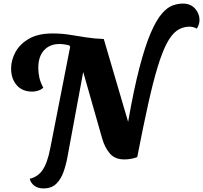

<svg xmlns="http://www.w3.org/2000/svg" viewBox="-20 -878 1135 1073"><path d="M223 175Q192 175 172 160Q152 145 146 121Q191 111 218 72Q245 33 261 -50L372 -616L368 -624Q339 -632 312 -632Q258 -632 226 -597Q194 -562 194 -499Q194 -471 200 -444Q206 -417 222 -388Q209 -376 192 -371Q175 -366 161 -366Q104 -366 73 -402.5Q42 -439 42 -495Q42 -542 66.5 -587Q91 -632 142 -661.5Q193 -691 273 -691Q326 -691 371.5 -683.5Q417 -676 462.5 -669Q508 -662 560 -660L696 -197Q728 -380 759.5 -500.5Q791 -621 822 -693Q853 -765 883.5 -800.5Q914 -836 943.5 -847Q973 -858 1002 -858Q1045 -858 1070 -830Q1095 -802 1095 -767Q1095 -741 1080 -718Q1061 -729 1036 -729Q998 -728 968 -706.5Q938 -685 912 -635.5Q886 -586 860.5 -502Q835 -418 807.5 -294Q780 -170 747 0Q732 6 712.5 9.5Q693 13 675 13Q623 13 594.5 -19.5Q566 -52 551 -104L445 -476L358 -6Q350 40 335.5 81.5Q321 123 294.5 149Q268 175 223 175Z"/></svg>

Font: Sansita Swashed SemiBold
Style: Regular
Weight: 600
Designer: Pablo Cosgaya
Foundry: Omnibus-Type
Version: Version 1.003; ttfautohint (v1.8.3)